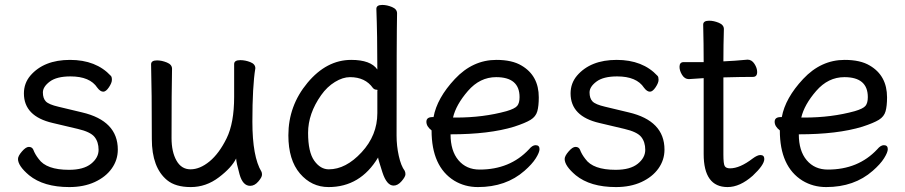

<svg xmlns="http://www.w3.org/2000/svg" viewBox="-20 -735 3671 779"><path d="M261 24Q157 24 98 -24Q53 -62 53 -90Q53 -102 69 -120.5Q85 -139 97 -139Q110 -139 115 -128Q122 -109 137 -90Q168 -46 260 -46Q319 -46 349.5 -70.5Q380 -95 380 -127Q380 -159 363.5 -179.5Q347 -200 295.5 -212Q244 -224 194 -236Q77 -263 77 -356Q77 -397 103 -428Q158 -492 264 -492Q370 -492 430 -427Q434 -423 434 -411Q434 -399 422 -381Q410 -363 399 -363Q387 -363 375 -379Q345 -425 266 -425Q210 -425 182 -404Q154 -383 154 -360Q154 -336 166 -323.5Q178 -311 217 -302L313 -279Q458 -245 458 -128Q458 -86 433.5 -51.5Q409 -17 364.5 3.5Q320 24 261 24Z M658 -4Q596 -55 596 -171Q596 -368 593 -474Q593 -490 617 -490Q636 -490 657 -481.5Q678 -473 678 -456Q676 -368 676 -175Q676 -119 696 -83.5Q716 -48 753 -48Q791 -48 830 -80Q869 -112 899.5 -174Q930 -236 930 -342V-475Q930 -491 955 -491Q975 -491 995.5 -483Q1016 -475 1016 -458Q1004 -385 1004 -241Q1004 -99 1041 -38Q1043 -34 1043 -26Q1043 -16 1028 1.5Q1013 19 995 19Q965 19 952 -27.5Q939 -74 938 -92Q920 -55 868 -15.5Q816 24 754 24Q692 24 658 -4Z M1314 -48Q1383 -48 1447 -117Q1511 -186 1511 -276V-367L1512 -369Q1512 -371 1508 -371Q1499 -371 1493 -378Q1462 -422 1400 -422Q1371 -422 1339 -402.5Q1307 -383 1283 -349Q1230 -274 1230 -196Q1230 -118 1255 -83Q1280 -48 1314 -48ZM1313 24Q1244 24 1197 -31Q1150 -86 1150 -186Q1150 -306 1227.5 -399Q1305 -492 1405 -492Q1484 -492 1511 -453Q1511 -593 1507 -699Q1507 -715 1531 -715Q1550 -715 1570.5 -706.5Q1591 -698 1591 -681Q1589 -592 1589 -185Q1589 -143 1598 -102.5Q1607 -62 1622 -42Q1625 -36 1625 -28Q1625 -18 1609.5 0Q1594 18 1577 18Q1549 18 1531.5 -36Q1514 -90 1514 -96Q1442 24 1313 24Z M1830 -258Q1941 -258 2035 -284Q2069 -294 2078.5 -305.5Q2088 -317 2088 -341Q2088 -422 1993 -422Q1927 -422 1878.5 -366Q1830 -310 1818 -258ZM1919 24Q1866 24 1823 -2Q1731 -59 1731 -206Q1710 -222 1710 -241Q1710 -260 1735 -260H1739Q1753 -337 1825.5 -414.5Q1898 -492 1994 -492Q2058 -492 2096 -469Q2166 -428 2166 -340Q2166 -305 2160 -283.5Q2154 -262 2133 -249Q2112 -236 2066 -221Q1965 -190 1808 -190Q1808 -123 1840 -85Q1872 -47 1926 -47Q2049 -47 2126 -129Q2140 -146 2153 -146Q2169 -146 2169 -130Q2169 -117 2154 -93Q2139 -69 2108 -42Q2033 24 1919 24Z M2479 24Q2375 24 2316 -24Q2271 -62 2271 -90Q2271 -102 2287 -120.5Q2303 -139 2315 -139Q2328 -139 2333 -128Q2340 -109 2355 -90Q2386 -46 2478 -46Q2537 -46 2567.5 -70.5Q2598 -95 2598 -127Q2598 -159 2581.5 -179.5Q2565 -200 2513.5 -212Q2462 -224 2412 -236Q2295 -263 2295 -356Q2295 -397 2321 -428Q2376 -492 2482 -492Q2588 -492 2648 -427Q2652 -423 2652 -411Q2652 -399 2640 -381Q2628 -363 2617 -363Q2605 -363 2593 -379Q2563 -425 2484 -425Q2428 -425 2400 -404Q2372 -383 2372 -360Q2372 -336 2384 -323.5Q2396 -311 2435 -302L2531 -279Q2676 -245 2676 -128Q2676 -86 2651.5 -51.5Q2627 -17 2582.5 3.5Q2538 24 2479 24Z M2932 24Q2835 24 2835 -110V-418L2775 -414Q2758 -414 2747.5 -431Q2737 -448 2737 -464Q2737 -483 2754 -483H2835Q2835 -556 2833 -635Q2833 -651 2857 -651Q2876 -651 2896.5 -642.5Q2917 -634 2917 -617Q2915 -552 2915 -486Q2961 -488 3013 -493Q3030 -493 3041 -476Q3052 -459 3052 -443Q3052 -423 3035 -423Q2987 -423 2915 -421V-108Q2915 -70 2920.5 -61Q2926 -52 2942 -52Q2982 -52 3034 -92Q3053 -106 3065 -106Q3081 -106 3081 -90Q3081 -66 3034 -22Q2982 24 2932 24Z M3243 -258Q3354 -258 3448 -284Q3482 -294 3491.5 -305.5Q3501 -317 3501 -341Q3501 -422 3406 -422Q3340 -422 3291.5 -366Q3243 -310 3231 -258ZM3332 24Q3279 24 3236 -2Q3144 -59 3144 -206Q3123 -222 3123 -241Q3123 -260 3148 -260H3152Q3166 -337 3238.5 -414.5Q3311 -492 3407 -492Q3471 -492 3509 -469Q3579 -428 3579 -340Q3579 -305 3573 -283.5Q3567 -262 3546 -249Q3525 -236 3479 -221Q3378 -190 3221 -190Q3221 -123 3253 -85Q3285 -47 3339 -47Q3462 -47 3539 -129Q3553 -146 3566 -146Q3582 -146 3582 -130Q3582 -117 3567 -93Q3552 -69 3521 -42Q3446 24 3332 24Z"/></svg>

Font: linja waso lili
Style: Bold
Weight: 400
Designer: Fontworks Inc.
Version: Version 1.000;August 6, 2022;FontCreator 14.0.0.2814 64-bit